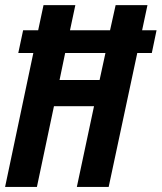

<svg xmlns="http://www.w3.org/2000/svg" viewBox="-22 -734 635 754"><path d="M-2 0 108.9 -525.9H49.8L68.8 -615.2H127.9L148.9 -713.9H273.9L252.9 -615.2H410.2L432.1 -713.9H557.1L536.1 -615.2H592.8L574.2 -525.9H517.1L404.8 0H279.8L347.2 -316.9H189.9L123 0ZM211.9 -419.9H369.1L392.1 -525.9H233.9Z"/></svg>

Font: Open Sans Condensed
Style: Bold Italic
Weight: 700
Width: 3
Italic angle: -12°
Designer: Monotype Design Team
Foundry: Monotype Imaging Inc.
Version: Version 3.003; ttfautohint (v1.8.4)